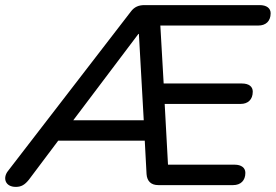

<svg xmlns="http://www.w3.org/2000/svg" viewBox="-50 -725 1080 752"><path d="M12 7C33 7 47 -1 63 -21L178 -174H517L524 -43C526 -15 542 0 570 0H863C893 0 911 -18 911 -48C911 -68 895 -80 869 -80H608L595 -318H893C920 -318 940 -334 940 -366C940 -386 925 -398 897 -398H591L578 -625H962C990 -625 1010 -641 1010 -673C1010 -693 994 -705 967 -705H516C493 -705 476 -698 462 -679L-19 -55C-40 -28 -30 7 12 7ZM492 -592H494L513 -254H237Z"/></svg>

Font: SN Pro Medium
Style: Italic
Weight: 400
Italic angle: -9°
Designer: Tobias Whetton
Foundry: Supernotes
Version: Version 1.001;Glyphs 3.2 (3249)